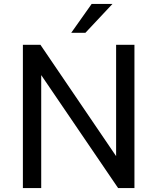

<svg xmlns="http://www.w3.org/2000/svg" viewBox="-20 -949 794 969"><path d="M566 -723H658.5V0H576L188 -570V0H95.5V-723H184L566 -161ZM442.5 -929H547.5L411 -783.5H339.5Z"/></svg>

Font: Public Sans
Style: Regular
Weight: 400
Designer: The Public Sans project authors (U.S. Web Design System). Libre Franklin designed by Pablo Impallari and Rodrigo Fuenzal
Version: Version 1.008; ttfautohint (v1.8.1) -l 8 -r 50 -G 200 -x 14 